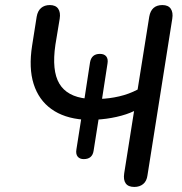

<svg xmlns="http://www.w3.org/2000/svg" viewBox="-20 -732 720 759"><path d="M511 7Q487 7 477 -7Q467 -21 471 -47L510 -293Q481 -279 441 -270Q401 -261 360 -259L371 -269L350 -136Q345 -103 311 -103Q295 -103 287 -113Q279 -123 282 -141L302 -268L310 -259Q233 -265 183 -301Q133 -337 113 -400Q93 -463 107 -552L125 -666Q129 -689 142.5 -700.5Q156 -712 177 -712Q200 -712 210 -697.5Q220 -683 216 -658L199 -555Q184 -453 214.5 -401.5Q245 -350 323 -342L313 -336L336 -486Q342 -519 375 -519Q392 -519 400 -509Q408 -499 405 -481L382 -332L374 -341Q412 -342 451 -351Q490 -360 524 -378L570 -666Q574 -689 587 -700.5Q600 -712 622 -712Q645 -712 655 -697.5Q665 -683 661 -658L563 -39Q560 -16 546 -4.5Q532 7 511 7Z"/></svg>

Font: Nunito Medium
Style: Italic
Weight: 500
Designer: Vernon Adams
Foundry: Vernon Adams
Version: Version 3.601